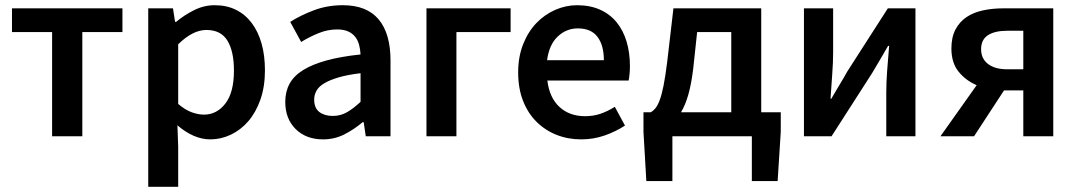

<svg xmlns="http://www.w3.org/2000/svg" viewBox="-20 -523 4137 737"><path d="M180 0V-400H26V-491H450V-400H296V0Z M549 194V-491H644L652 -439H656Q687 -465 725 -484Q763 -503 804 -503Q850 -503 885.5 -485.5Q921 -468 946 -435Q971 -402 984 -356Q997 -310 997 -253Q997 -190 979.5 -140.5Q962 -91 933 -57.5Q904 -24 866 -6Q828 12 787 12Q755 12 723 -2Q691 -16 661 -42L664 40V194ZM763 -83Q812 -83 845 -125.5Q878 -168 878 -252Q878 -326 853 -367Q828 -408 772 -408Q720 -408 664 -353V-124Q691 -101 716 -92Q741 -83 763 -83Z M1220 12Q1155 12 1115 -27.5Q1075 -67 1075 -132Q1075 -171 1091.5 -201.5Q1108 -232 1143.5 -254Q1179 -276 1233.5 -291Q1288 -306 1364 -314Q1363 -333 1358.5 -350.5Q1354 -368 1343.5 -381.5Q1333 -395 1316 -402.5Q1299 -410 1274 -410Q1238 -410 1203.5 -396Q1169 -382 1136 -362L1094 -439Q1135 -465 1186 -484Q1237 -503 1296 -503Q1388 -503 1433.5 -448.5Q1479 -394 1479 -291V0H1384L1376 -54H1372Q1339 -26 1301.5 -7Q1264 12 1220 12ZM1257 -78Q1287 -78 1311.5 -92Q1336 -106 1364 -132V-242Q1314 -236 1280 -226Q1246 -216 1225 -203.5Q1204 -191 1195 -175Q1186 -159 1186 -141Q1186 -108 1206 -93Q1226 -78 1257 -78Z M1617 0V-491H1940V-400H1732V0Z M2211 12Q2160 12 2116 -5.5Q2072 -23 2039 -56Q2006 -89 1987.5 -136.5Q1969 -184 1969 -245Q1969 -305 1988 -353Q2007 -401 2038.5 -434Q2070 -467 2111 -485Q2152 -503 2195 -503Q2245 -503 2283 -486Q2321 -469 2346.5 -438Q2372 -407 2385 -364Q2398 -321 2398 -270Q2398 -253 2396.5 -238Q2395 -223 2393 -214H2081Q2089 -148 2127.5 -112.5Q2166 -77 2226 -77Q2258 -77 2285.5 -86.5Q2313 -96 2340 -113L2379 -41Q2344 -18 2301 -3Q2258 12 2211 12ZM2080 -292H2298Q2298 -349 2273.5 -381.5Q2249 -414 2198 -414Q2154 -414 2121 -383Q2088 -352 2080 -292Z M2561 0V172H2461L2450 -17V-92H2478Q2487 -97 2495.5 -107Q2504 -117 2512 -138Q2520 -159 2527 -194Q2534 -229 2541 -285L2565 -491H2902V-92H2977V-17L2965 172H2866V0ZM2641 -260Q2634 -202 2622.5 -161Q2611 -120 2594 -92H2787V-400H2656Z M3066 0V-491H3178V-322Q3178 -284 3174.5 -237.5Q3171 -191 3168 -144H3171Q3184 -167 3202 -196.5Q3220 -226 3232 -248L3388 -491H3494V0H3382V-169Q3382 -207 3385.5 -253.5Q3389 -300 3393 -347H3389Q3376 -324 3358.5 -294.5Q3341 -265 3328 -243L3172 0Z M3908 0V-176H3836H3834L3719 0H3590L3729 -196Q3687 -214 3659.5 -248Q3632 -282 3632 -337Q3632 -380 3647.5 -409.5Q3663 -439 3689.5 -457Q3716 -475 3752.5 -483Q3789 -491 3831 -491H4023V0ZM3847 -257H3908V-405H3847Q3799 -405 3772.5 -388Q3746 -371 3746 -334Q3746 -298 3772.5 -277.5Q3799 -257 3847 -257Z"/></svg>

Font: CV Source Sans Light
Style: Bold
Weight: 600
Designer: Paul D. Hunt
Foundry: Adobe Systems Incorporated
Version: Version 3.001